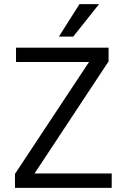

<svg xmlns="http://www.w3.org/2000/svg" viewBox="-20 -903 609 923"><path d="M263 -727 362 -883H456L332 -727ZM502 -674V-608L146 -69H517V0H52V-67L408 -605H57V-674Z"/></svg>

Font: Hind Regular
Style: Regular
Weight: 400
Designer: Manushi Parikh, Satya Rajpurohit
Foundry: Indian Type Foundry
Version: Version 1.201;PS 1.0;hotconv 1.0.78;makeotf.lib2.5.61930; tt